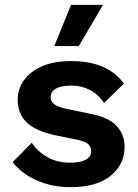

<svg xmlns="http://www.w3.org/2000/svg" viewBox="-20 -762 571 792"><path d="M272 10Q196 10 133.5 -17Q71 -44 32 -93L111 -173Q135 -137 175 -114Q215 -91 270 -91Q309 -91 332.5 -102.5Q356 -114 356 -139Q356 -155 345 -166.5Q334 -178 301 -185L213 -203Q126 -221 89.5 -257.5Q53 -294 53 -352Q53 -393 77.5 -429Q102 -465 151 -487.5Q200 -510 273 -510Q425 -510 491 -417L409 -337Q387 -372 351.5 -390.5Q316 -409 277 -409Q189 -409 189 -360Q189 -344 203 -332.5Q217 -321 254 -313L356 -292Q430 -277 462 -241.5Q494 -206 494 -156Q494 -84 436.5 -37Q379 10 272 10ZM273 -742H405L305 -572H204Z"/></svg>

Font: Work Sans SemiBold
Style: Regular
Weight: 600
Designer: Wei Huang
Foundry: Wei Huang
Version: Version 2.010; ttfautohint (v1.8.3)